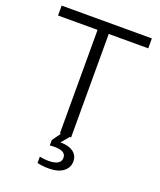

<svg xmlns="http://www.w3.org/2000/svg" viewBox="-168 -823 953 1146"><g transform="rotate(20 308.5 -250.0)"><path d="M273 -657H22V-720H595V-657H344V0H336L294 50H299Q348 50 377 71.5Q406 93 406 130Q406 170 373.5 195Q341 220 281 220Q240 220 208 212V172Q240 178 264 178Q343 178 343 130Q343 87 271 87Q251 87 241 89V54L280 0H273Z"/></g></svg>

Font: Aspekta 300
Style: Regular
Weight: 300
Designer: Ivo Dolenc
Version: Version 2.000